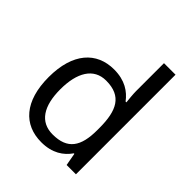

<svg xmlns="http://www.w3.org/2000/svg" viewBox="-210 -893 1036 1036"><g transform="rotate(45 307.5 -375.0)"><path d="M275 10C359 10 410 -26 442 -72H446L459 0H530V-760H442V-546C442 -526 446 -484 448 -467H442C409 -511 359 -546 276 -546C143 -546 55 -451 55 -267C55 -83 142 10 275 10ZM289 -63C193 -63 146 -137 146 -265C146 -392 193 -473 288 -473C407 -473 443 -399 443 -266V-250C443 -125 402 -63 289 -63Z"/></g></svg>

Font: Noto Sans Cypriot
Style: Regular
Weight: 400
Designer: Monotype Design Team
Foundry: Monotype Imaging Inc.
Version: Version 2.002